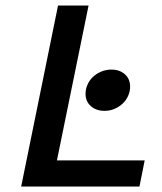

<svg xmlns="http://www.w3.org/2000/svg" viewBox="-20 -678 590 698"><path d="M191 -658H302L187 -95H506L487 0H57ZM291 -337Q291 -354 298 -370Q305 -386 317.5 -398Q330 -410 347.5 -417.5Q365 -425 385 -425Q415 -425 434 -408Q453 -391 453 -363Q453 -346 446 -330Q439 -314 426.5 -302Q414 -290 397 -282.5Q380 -275 360 -275Q330 -275 310.5 -292Q291 -309 291 -337Z"/></svg>

Font: Codetta
Style: Bold Italic
Weight: 700
Italic angle: -11°
Designer: Ulrich Proeller
Foundry: PROSA GmbH
Version: Version 2.00;September 29, 2018;FontCreator 11.5.0.2427 64-b